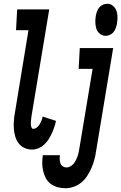

<svg xmlns="http://www.w3.org/2000/svg" viewBox="-20 -785 643 1018"><path d="M150 8Q129 8 110 -0.5Q91 -9 79 -25Q67 -41 61 -60.5Q55 -80 53.5 -101Q52 -122 53.5 -144Q55 -166 59 -187L131 -625H65L71 -735H241L147 -169Q146 -163 145.5 -157Q145 -151 144.5 -144.5Q144 -138 143.5 -132Q143 -126 144 -120Q145 -114 147.5 -108Q150 -102 156 -102Q166 -102 175.5 -109.5Q185 -117 190.5 -126.5Q196 -136 200 -146Q204 -156 206 -167L277 -144Q273 -126 267.5 -110Q262 -94 254.5 -77.5Q247 -61 237.5 -46Q228 -31 214.5 -18.5Q201 -6 184 1Q167 8 150 8ZM540 -595Q523 -595 509.5 -606Q496 -617 491 -632.5Q486 -648 485.5 -665.5Q485 -683 488 -701Q490 -712 494 -723.5Q498 -735 506 -745Q514 -755 525.5 -760Q537 -765 549 -765Q566 -765 579 -754Q592 -743 597.5 -727.5Q603 -712 603 -694.5Q603 -677 600 -659Q598 -648 594 -636.5Q590 -625 582 -615Q574 -605 562.5 -600Q551 -595 540 -595ZM327 213Q306 213 285.5 207.5Q265 202 249 190Q233 178 223.5 160.5Q214 143 209 122.5Q204 102 204 80.5Q204 59 207 38H298Q296 49 296.5 60Q297 71 300.5 81Q304 91 313 97Q322 103 333 103Q343 103 353.5 97Q364 91 371 82Q378 73 383 63Q388 53 391.5 43Q395 33 397 22Q399 11 401 1L471 -420H397L403 -530H580L489 19Q486 41 480 63Q474 85 465 105.5Q456 126 443 146.5Q430 167 412 182Q394 197 371.5 205Q349 213 327 213Z"/></svg>

Font: Iosevka Curly Slab XBdEx
Style: Italic
Weight: 800
Width: 7
Italic angle: -9°
Monospace: yes
Designer: Belleve Invis
Foundry: Belleve Invis
Version: Version 11.1.0; ttfautohint (v1.8.3)